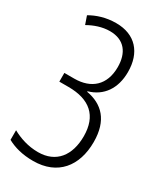

<svg xmlns="http://www.w3.org/2000/svg" viewBox="-196 -621 795 934"><g transform="rotate(30 201.5 -153.5)"><path d="M170 -545C113 -545 65 -529 27 -507L43 -461C78 -481 120 -496 163 -496C245 -496 283 -442 283 -363C283 -262 222 -209 128 -209H72V-160H123C243 -160 308 -104 308 11C308 118 255 189 153 189C97 189 48 172 8 150V204C47 225 93 238 154 238C291 238 364 146 364 11C364 -111 304 -169 214 -185V-188C293 -210 338 -275 338 -367C338 -476 278 -545 170 -545Z"/></g></svg>

Font: Noto Sans Display SemiCondensed Light
Style: Regular
Weight: 300
Width: 4
Designer: Monotype Design Team
Foundry: Monotype Imaging Inc.
Version: Version 1.900